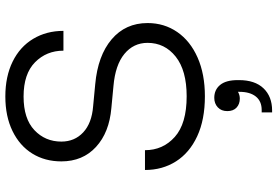

<svg xmlns="http://www.w3.org/2000/svg" viewBox="-184 -606 1064 737"><g transform="rotate(-90 348.5 -237.0)"><path d="M65 -213H141Q141 -144 192 -98.5Q243 -53 348 -53Q447 -53 500 -95Q553 -137 553 -203Q553 -257 510.5 -292Q468 -327 387 -334L303 -342Q209 -350 153.5 -401Q98 -452 98 -534Q98 -597 128 -645.5Q158 -694 214.5 -721.5Q271 -749 347 -749Q424 -749 481 -721Q538 -693 568.5 -642Q599 -591 599 -526H523Q523 -591 478.5 -635Q434 -679 347 -679Q262 -679 218 -637.5Q174 -596 174 -534Q174 -483 209.5 -450Q245 -417 310 -412L394 -404Q504 -394 566.5 -341Q629 -288 629 -203Q629 -139 594.5 -89Q560 -39 496.5 -11Q433 17 348 17Q258 17 194.5 -12.5Q131 -42 98 -94Q65 -146 65 -213ZM286 235H295Q329 235 347 212.5Q365 190 365 150V144Q353 151 339 151Q318 151 304.5 138.5Q291 126 291 103Q291 80 305.5 66.5Q320 53 342 53Q373 53 391.5 75.5Q410 98 410 143V148Q410 209 378.5 242Q347 275 293 275H286Z"/></g></svg>

Font: Sora-SIA Light
Style: Regular
Weight: 300
Designer: Jonathan Barnbrook, Julián Moncada
Foundry: Barnbrook Fonts
Version: Version 2.000